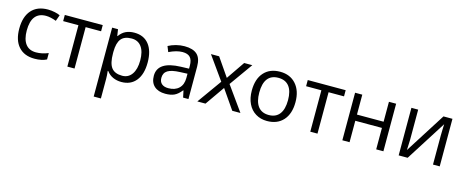

<svg xmlns="http://www.w3.org/2000/svg" viewBox="-42 -1196 5028 2087"><g transform="rotate(15 2472.0 -152.5)"><path d="M299.8 9.8Q183.6 9.8 119.9 -61.8Q56.2 -133.3 56.2 -264.2Q56.2 -398.4 120.8 -471.7Q185.5 -544.9 305.2 -544.9Q343.8 -544.9 382.3 -536.6Q420.9 -528.3 442.9 -517.1L418 -448.2Q391.1 -459 359.4 -466.1Q327.6 -473.1 303.2 -473.1Q140.1 -473.1 140.1 -265.1Q140.1 -166.5 179.9 -113.8Q219.7 -61 297.9 -61Q364.7 -61 435.1 -89.8V-18.1Q381.3 9.8 299.8 9.8Z M922.9 -465.8H749V0H668V-465.8H496.1V-535.2H922.9Z M1277.8 9.8Q1225.6 9.8 1182.4 -9.5Q1139.2 -28.8 1109.9 -68.8H1104Q1109.9 -22 1109.9 20V240.2H1028.8V-535.2H1094.7L1106 -461.9H1109.9Q1141.1 -505.9 1182.6 -525.4Q1224.1 -544.9 1277.8 -544.9Q1384.3 -544.9 1442.1 -472.2Q1500 -399.4 1500 -268.1Q1500 -136.2 1441.2 -63.2Q1382.3 9.8 1277.8 9.8ZM1266.1 -476.1Q1184.1 -476.1 1147.5 -430.7Q1110.8 -385.3 1109.9 -286.1V-268.1Q1109.9 -155.3 1147.5 -106.7Q1185.1 -58.1 1268.1 -58.1Q1337.4 -58.1 1376.7 -114.3Q1416 -170.4 1416 -269Q1416 -369.1 1376.7 -422.6Q1337.4 -476.1 1266.1 -476.1Z M1970.7 0 1954.6 -76.2H1950.7Q1910.6 -25.9 1870.8 -8.1Q1831.1 9.8 1771.5 9.8Q1691.9 9.8 1646.7 -31.2Q1601.6 -72.3 1601.6 -147.9Q1601.6 -310.1 1860.8 -317.9L1951.7 -320.8V-354Q1951.7 -417 1924.6 -447Q1897.5 -477.1 1837.9 -477.1Q1771 -477.1 1686.5 -436L1661.6 -498Q1701.2 -519.5 1748.3 -531.7Q1795.4 -543.9 1842.8 -543.9Q1938.5 -543.9 1984.6 -501.5Q2030.8 -459 2030.8 -365.2V0ZM1787.6 -57.1Q1863.3 -57.1 1906.5 -98.6Q1949.7 -140.1 1949.7 -214.8V-263.2L1868.7 -259.8Q1772 -256.3 1729.2 -229.7Q1686.5 -203.1 1686.5 -147Q1686.5 -103 1713.1 -80.1Q1739.7 -57.1 1787.6 -57.1Z M2326.7 -273.9 2140.6 -535.2H2232.9L2374 -330.1L2514.6 -535.2H2606L2419.9 -273.9L2615.7 0H2523.9L2374 -216.8L2222.7 0H2130.9Z M3163.6 -268.1Q3163.6 -137.2 3097.7 -63.7Q3031.7 9.8 2915.5 9.8Q2843.8 9.8 2788.1 -23.9Q2732.4 -57.6 2702.1 -120.6Q2671.9 -183.6 2671.9 -268.1Q2671.9 -398.9 2737.3 -471.9Q2802.7 -544.9 2918.9 -544.9Q3031.2 -544.9 3097.4 -470.2Q3163.6 -395.5 3163.6 -268.1ZM2755.9 -268.1Q2755.9 -165.5 2796.9 -111.8Q2837.9 -58.1 2917.5 -58.1Q2997.1 -58.1 3038.3 -111.6Q3079.6 -165 3079.6 -268.1Q3079.6 -370.1 3038.3 -423.1Q2997.1 -476.1 2916.5 -476.1Q2836.9 -476.1 2796.4 -423.8Q2755.9 -371.6 2755.9 -268.1Z M3656.7 -465.8H3482.9V0H3401.9V-465.8H3230V-535.2H3656.7Z M3843.8 -535.2V-311H4143.6V-535.2H4224.6V0H4143.6V-241.2H3843.8V0H3762.7V-535.2Z M4472.7 -535.2V-195.8L4469.2 -106.9L4467.8 -79.1L4757.3 -535.2H4858.4V0H4782.7V-327.1L4784.2 -391.6L4786.6 -455.1L4497.6 0H4396.5V-535.2Z"/></g></svg>

Font: WebKoruri
Style: Regular
Weight: 400
Foundry: lindwurm / mohemohe
Version: Version 1.00